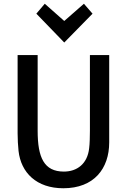

<svg xmlns="http://www.w3.org/2000/svg" viewBox="-20 -988 727 1025"><path d="M563 -228C563 -88 482 17 318 17C175 17 92 -66 79 -182C76 -212 74 -244 74 -276V-694H181V-290C181 -147 215 -72 321 -72C391 -72 447 -113 456 -197C459 -218 460 -263 460 -290V-694H563ZM219 -968 323 -876 428 -968 474 -915 323 -761 174 -915Z"/></svg>

Font: Repo Medium
Style: Regular
Weight: 500
Designer: Stefan Peev
Foundry: Context Ltd
Version: Version 1.502